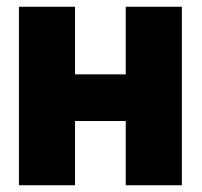

<svg xmlns="http://www.w3.org/2000/svg" viewBox="-20 -548 597 568"><path d="M36 0H202V-190H352V0H518V-528H352V-328H202V-528H36Z"/></svg>

Font: Asimov Pro
Style: Ult
Weight: 900
Designer: Google
Version: Version 2.000980; 2014